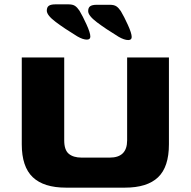

<svg xmlns="http://www.w3.org/2000/svg" viewBox="-20 -852 876 882"><path d="M80 -189V-588H275V-207Q275 -163 296 -145.5Q317 -128 355 -128H484Q564 -128 564 -207V-588H756V-189Q756 -85 706 -37.5Q656 10 554 10H283Q181 10 130.5 -38Q80 -86 80 -189ZM379 -670Q361 -670 335 -685Q276 -721 235.5 -751.5Q195 -782 195 -803Q195 -819 204.5 -825.5Q214 -832 234 -832H295Q314 -832 324.5 -825Q335 -818 345 -803Q360 -778 377.5 -739.5Q395 -701 395 -684Q395 -670 379 -670ZM569 -668Q551 -668 525 -683Q466 -719 425.5 -749.5Q385 -780 385 -801Q385 -817 394.5 -823.5Q404 -830 424 -830H485Q504 -830 514.5 -823Q525 -816 535 -801Q550 -776 567.5 -737.5Q585 -699 585 -682Q585 -668 569 -668Z"/></svg>

Font: Gold Bold
Style: Regular
Weight: 400
Designer: jaiki
Version: Version 1.000